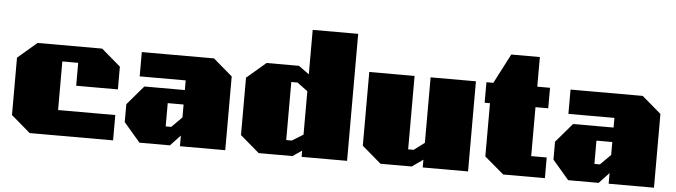

<svg xmlns="http://www.w3.org/2000/svg" viewBox="-47 -924 3910 1110"><g transform="rotate(5 1908.5 -368.5)"><path d="M150 0 39 -95V-428L150 -523H525L636 -428V-296H394V-429H302V-147H634V0Z M787 0 692 -111V-215L787 -326H1022V-382H755V-523H1174L1285 -428V0H1022V-62L964 0ZM930 -107H962L1022 -167V-242H930Z M1479 0 1368 -95V-428L1479 -523H1667L1728 -479V-737H1992V0H1728V-36L1675 0ZM1631 -89H1663L1728 -129V-381L1667 -426H1631Z M2186 0 2075 -95V-523H2338V-97H2370L2431 -143V-523H2694V0H2431V-45L2367 0Z M2898 0 2786 -95V-404H2755V-523H2795L2884 -695H3050V-523H3124V-404H3050V-120H3140V0Z M3275 0 3180 -111V-215L3275 -326H3510V-382H3243V-523H3662L3773 -428V0H3510V-62L3452 0ZM3418 -107H3450L3510 -167V-242H3418Z"/></g></svg>

Font: Tomorrow ExtraBold
Style: Regular
Weight: 800
Designer: Tony de Marco, Monica Rizzolli
Foundry: Just in Type
Version: Version 2.002